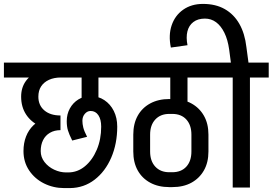

<svg xmlns="http://www.w3.org/2000/svg" viewBox="-45 -958 1393 981"><path d="M372 -423V-585H458V-423Q443 -427 429 -428.5Q415 -430 401.5 -428.5Q388 -427 372 -423ZM313 3 303 -77Q351 -77 389 -108.5Q427 -140 449.5 -193Q472 -246 472 -311H554Q554 -224 523.5 -153Q493 -82 438.5 -40Q384 2 313 3ZM283 3Q228 3 180.5 -20.5Q133 -44 104 -87Q75 -130 75 -186H163Q163 -155 182.5 -130Q202 -105 232 -91Q262 -77 293 -77ZM282 3 292 -77H304L314 3ZM75 -186Q75 -227 88 -260.5Q101 -294 126 -318Q151 -342 186 -355Q221 -368 264 -368V-293Q233 -293 210 -279.5Q187 -266 175 -242Q163 -218 163 -186ZM264 -293Q203 -293 158 -314Q113 -335 88 -373.5Q63 -412 63 -464H151Q151 -420 181.5 -394Q212 -368 264 -368ZM63 -464Q63 -511 87.5 -544.5Q112 -578 157.5 -596.5Q203 -615 266 -615V-562Q231 -562 205 -550Q179 -538 165 -516.5Q151 -495 151 -464ZM-25 -562V-638H617V-562ZM472 -311Q472 -348 457.5 -369.5Q443 -391 418 -391V-467Q457 -467 488 -446.5Q519 -426 536.5 -391Q554 -356 554 -311ZM324 -240Q308 -272 302 -292Q296 -312 296 -339L376 -341Q376 -325 380.5 -306.5Q385 -288 400 -259ZM296 -339Q296 -375 312 -404Q328 -433 355.5 -450Q383 -467 418 -467V-391Q401 -391 388.5 -376.5Q376 -362 376 -341Z M567 -562V-638H1098V-562ZM818 -2V-78H836V-2ZM636 -183V-271H722V-183ZM933 -183V-271H1020V-183ZM818 -376V-452H836V-376ZM825 -417V-615H913V-417ZM1020 -184Q1020 -128 997 -87.5Q974 -47 933 -24.5Q892 -2 835 -2V-78Q881 -78 907 -106.5Q933 -135 933 -184ZM1020 -270H933Q933 -319 907 -347.5Q881 -376 835 -376V-452Q892 -452 933 -429.5Q974 -407 997 -366.5Q1020 -326 1020 -270ZM636 -184H722Q722 -135 748.5 -106.5Q775 -78 820 -78V-2Q764 -2 722.5 -24.5Q681 -47 658.5 -87.5Q636 -128 636 -184ZM636 -270Q636 -326 658.5 -366.5Q681 -407 722.5 -429.5Q764 -452 820 -452V-376Q775 -376 748.5 -347.5Q722 -319 722 -270Z M1126 -704Q1119 -755 1101.5 -790.5Q1084 -826 1059 -844.5Q1034 -863 1002 -863L992 -938Q1057 -938 1103.5 -911.5Q1150 -885 1178 -836Q1206 -787 1214 -717ZM828 -715Q815 -778 832 -828.5Q849 -879 891 -908.5Q933 -938 992 -938L1002 -863Q966 -863 943 -845.5Q920 -828 912.5 -797.5Q905 -767 913 -727ZM1138 -613 1126 -704 1214 -717 1228 -613ZM1144 0V-626H1232V0ZM1048 -562V-638H1328V-562Z"/></svg>

Font: Akshar Light
Style: Regular
Weight: 400
Version: Version 1.100